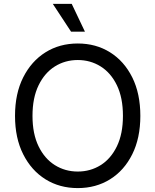

<svg xmlns="http://www.w3.org/2000/svg" viewBox="-20 -962 803 992"><path d="M381.8 9.8Q288.1 9.8 215.1 -35.6Q142.1 -81.1 99.9 -164.8Q57.6 -248.5 57.6 -363.3Q57.6 -478.5 99.9 -562.3Q142.1 -646 215.1 -691.7Q288.1 -737.3 381.8 -737.3Q475.6 -737.3 548.6 -691.7Q621.6 -646 663.3 -562.3Q705.1 -478.5 705.1 -363.3Q705.1 -248.5 663.3 -164.8Q621.6 -81.1 548.6 -35.6Q475.6 9.8 381.8 9.8ZM381.8 -75.7Q446.8 -75.7 499.8 -108.6Q552.7 -141.6 584 -206.1Q615.2 -270.5 615.2 -363.3Q615.2 -457 584 -521.5Q552.7 -585.9 499.8 -618.9Q446.8 -651.9 381.8 -651.9Q316.4 -651.9 263.4 -618.7Q210.4 -585.4 179.2 -521Q147.9 -456.5 147.9 -363.3Q147.9 -270.5 179.2 -206.3Q210.4 -142.1 263.4 -108.9Q316.4 -75.7 381.8 -75.7ZM347.2 -798.3 252.9 -941.9H350.6L418.9 -798.3Z"/></svg>

Font: Inter 16pt
Style: Regular
Weight: 400
Version: Version 4.001;git-66647c0bb